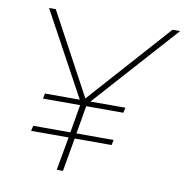

<svg xmlns="http://www.w3.org/2000/svg" viewBox="-80 -788 835 865"><g transform="rotate(10 337.5 -356.0)"><path d="M460 -152.8H291L264.2 0H235.8L263.2 -152.8H91.8L97.2 -176.8H267.1L289.1 -305.2H119.1L124 -329.1H283.2L75.2 -711.9H106L307.1 -338.9L640.1 -711.9H674.8L332 -329.1H492.2L486.8 -305.2H316.9L294.9 -176.8H464.8Z"/></g></svg>

Font: Creato Display Thin
Style: Italic
Weight: 265
Italic angle: -10°
Version: Version 1.000